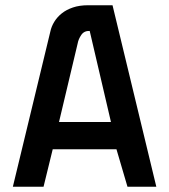

<svg xmlns="http://www.w3.org/2000/svg" viewBox="-20 -712 645 732"><path d="M172 -592Q176 -611 187 -629Q198 -647 215.5 -661Q233 -675 258 -683.5Q283 -692 316 -692H409L576 0H466L424 -143H181L146 0H29ZM322 -594Q301 -595 290 -579Q279 -563 276 -546L205 -247H403Z"/></svg>

Font: Panefresco 750wt
Style: Regular
Weight: 750
Foundry: Campivisivi & Chank Co
Version: Version 1.000